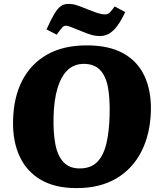

<svg xmlns="http://www.w3.org/2000/svg" viewBox="-20 -950 830 986"><path d="M47 -328Q49 -448 93.5 -535Q138 -622 221.5 -669.5Q305 -717 426 -717Q539 -717 612.5 -676.5Q686 -636 721.5 -560.5Q757 -485 755 -383Q752 -263 707 -173.5Q662 -84 578 -34Q494 16 373 16Q263 16 190 -26.5Q117 -69 81 -146.5Q45 -224 47 -328ZM255 -350Q253 -268 264.5 -208.5Q276 -149 306.5 -117Q337 -85 389 -85Q446 -85 478.5 -117.5Q511 -150 526 -211.5Q541 -273 543 -362Q545 -443 534.5 -501Q524 -559 494 -590.5Q464 -622 410 -622Q360 -622 326.5 -589.5Q293 -557 275 -496Q257 -435 255 -350ZM495 -765Q470 -765 449.5 -771Q429 -777 400 -789Q366 -803 346.5 -810.5Q327 -818 320 -818Q308 -818 300.5 -810Q293 -802 271 -772L219 -799Q242 -850 259 -878.5Q276 -907 292.5 -918.5Q309 -930 331 -930Q352 -930 371.5 -924Q391 -918 435 -900Q468 -887 486 -881.5Q504 -876 519 -876Q533 -876 542 -884Q551 -892 569 -917L623 -888Q602 -843 581.5 -816Q561 -789 540 -777Q519 -765 495 -765Z"/></svg>

Font: Literata ExtraBold
Style: Italic
Weight: 800
Italic angle: -2°
Designer: Latin by Veronika Burian and Jose Scaglione. Greek by Irene Vlachou. Cyrillic by Vera Evstafieva
Foundry: TypeTogether
Version: Version 3.002